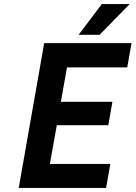

<svg xmlns="http://www.w3.org/2000/svg" viewBox="-20 -923 666 943"><path d="M512 -308 532 -423H279L309 -592H605L626 -711H197L72 0H501L522 -118H225L259 -308ZM480 -903 366 -752H469L617 -903Z"/></svg>

Font: Asimov
Style: NarIt
Weight: 500
Designer: Google
Version: Version 2.000980; 2014